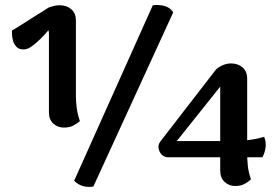

<svg xmlns="http://www.w3.org/2000/svg" viewBox="-20 -733 1102 769"><path d="M236 -222Q211 -222 193.5 -238Q176 -254 176 -282V-586Q176 -594 176 -599.5Q176 -605 174 -612Q162 -597 144 -579Q126 -561 108 -548Q90 -535 75 -535Q56 -535 46 -545.5Q36 -556 32 -570.5Q28 -585 28 -597Q28 -609 28 -611Q29 -611 43 -619.5Q57 -628 77 -641Q97 -654 118 -667Q139 -680 155 -690Q171 -700 175 -703Q183 -706 194.5 -709Q206 -712 219 -712Q247 -712 265.5 -696Q284 -680 284 -651V-348Q284 -329 287 -303Q290 -277 300 -248Q293 -241 276.5 -231.5Q260 -222 236 -222ZM592 -712Q615 -715 637.5 -709.5Q660 -704 674 -684L354 14Q333 18 313 12.5Q293 7 277 -9ZM970 -115Q970 -96 972.5 -70Q975 -44 985 -15Q979 -8 962.5 2Q946 12 922 12Q897 12 879.5 -4.5Q862 -21 862 -50V-386L688 -168H902Q936 -168 970 -171.5Q1004 -175 1038 -185Q1046 -166 1044 -145Q1042 -124 1031 -103H651Q629 -105 619 -126.5Q609 -148 622 -166L843 -452Q851 -462 869 -470.5Q887 -479 905 -479Q933 -479 951.5 -463Q970 -447 970 -418Z"/></svg>

Font: Arima Thin
Style: Bold
Weight: 700
Version: Version 1.100